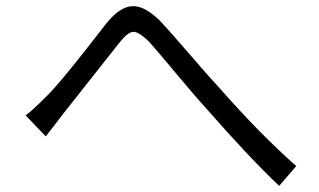

<svg xmlns="http://www.w3.org/2000/svg" viewBox="-20 -650 1040 625"><path d="M128.9 -206.1 63.5 -274.4Q84 -289.1 131.8 -336.9Q156.2 -361.3 189.5 -401.4Q222.7 -441.4 269 -500.5Q315.4 -559.6 328.1 -576.2Q370.1 -627 409.2 -629.9Q448.2 -632.8 498 -585Q526.4 -555.7 596.2 -474.6Q666 -393.6 697.3 -360.4Q825.2 -214.8 944.3 -109.4L888.7 -44.9Q790 -138.7 652.3 -295.9Q618.2 -333 552.2 -412.1Q486.3 -491.2 464.8 -514.6Q430.7 -547.9 413.1 -546.4Q395.5 -544.9 369.1 -511.7Q351.6 -490.2 282.7 -402.3Q213.9 -314.5 185.5 -279.3Q178.7 -270.5 158.2 -243.7Q137.7 -216.8 128.9 -206.1Z"/></svg>

Font: Gen Shin Gothic Normal
Style: Regular
Weight: 300
Designer: [Source Han Sans]
Ryoko NISHIZUKA  (kana & ideographs); Paul D. Hunt (Latin, Greek & Cyrillic); Wenlong ZHANG  (bopomofo
Version: Version 1.002.20150607